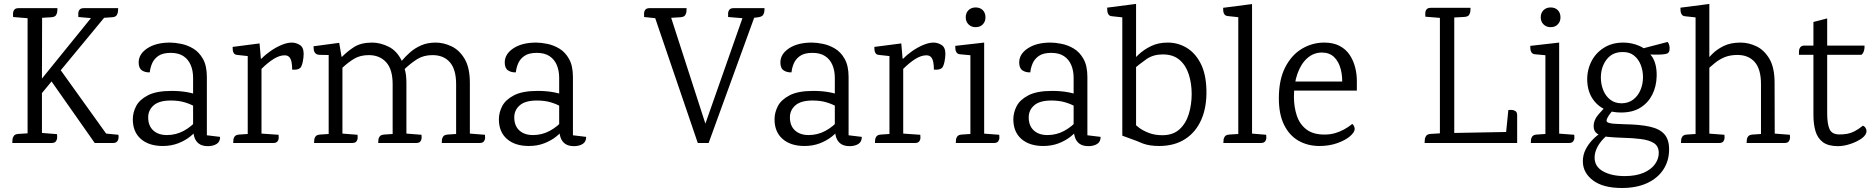

<svg xmlns="http://www.w3.org/2000/svg" viewBox="-20 -718 9405 964"><path d="M400.9 -677.1H573.2Q573.2 -672.1 572.5 -661.6Q571.8 -651.2 566 -641.8Q560.3 -632.4 542 -631.4L502.8 -628.6L285 -365.2L512.9 -47.3L574.3 -41.3Q575.9 -36.1 575.3 -26Q574.7 -15.9 568.4 -8Q562.1 0 546.7 0H455.7L238.8 -309L190.6 -250.7V-50.5L266.3 -44.5Q267.3 -39.5 267.1 -28.6Q266.9 -17.7 260.9 -8.9Q255 0 238.7 0H41.6Q42.6 -5 42.7 -15.4Q42.8 -25.7 49 -35.2Q55.3 -44.7 72.9 -45.7L118.5 -48.5V-626.6L45.7 -632.6Q45.7 -637.6 45.4 -648.5Q45.2 -659.4 51.1 -668.2Q57.1 -677.1 73.4 -677.1H268.3Q268.3 -672.1 267.7 -661.7Q267.1 -651.4 261.4 -642Q255.7 -632.6 237 -631.4L191.4 -628.6L190.6 -323.5L436.7 -627.1L373.3 -632.6Q373.3 -637.6 373 -648.5Q372.7 -659.4 378.6 -668.2Q384.6 -677.1 400.9 -677.1Z M833.9 -504.2Q858 -504.2 889.7 -497.8Q921.3 -491.5 950.7 -473.8Q980.1 -456.1 999.3 -421.7Q1018.6 -387.2 1018.6 -331.1V-38.8L1085.1 -30.8Q1085.1 -5.8 1067.2 5Q1049.2 15.8 1024.3 15.8Q995.3 15.8 978.6 3.4Q962 -9.1 955.7 -30Q949.5 -50.9 949.5 -76.7V-327.2Q949.5 -363.4 937.4 -391.8Q925.3 -420.2 900.6 -436.4Q875.8 -452.6 837.2 -452.6Q796 -452.6 774 -436.6Q751.9 -420.6 742.8 -397.7Q733.7 -374.8 732.1 -354.9Q710.7 -353.3 693.4 -364.1Q676.2 -375 676.2 -404.5Q676.2 -446.7 719.8 -475.5Q763.4 -504.2 833.9 -504.2ZM841.4 -261.6Q886.1 -261.6 923.6 -254.5Q961.2 -247.4 985.3 -235.1L986.5 -158.3Q978.6 -170.1 958.4 -182.5Q938.2 -194.9 907.8 -204.1Q877.4 -213.3 837.7 -213.3Q779.2 -213.3 751.6 -189.2Q724 -165.1 724 -128.8Q724 -86.8 749.2 -63.4Q774.5 -39.9 818.2 -39.9Q863.4 -39.9 902.7 -61.2Q941.9 -82.6 969.6 -115.6L974.6 -74.5Q960.6 -53.1 935 -32.6Q909.3 -12 874.4 1.5Q839.5 15 797.3 15Q727.7 15 687.2 -20.4Q646.8 -55.8 646.8 -119.3Q646.8 -152.4 663.3 -184.8Q679.9 -217.2 722.4 -239.4Q765 -261.6 841.4 -261.6Z M1444.8 -504.2Q1466.2 -504.2 1485.4 -492.2Q1504.6 -480.2 1504.6 -447.8Q1504.6 -428.7 1500 -407.3Q1495.4 -385.9 1488.1 -377.3Q1480.5 -370.9 1470.4 -369.1Q1460.2 -367.3 1446.9 -368.5Q1446.9 -390.3 1443.8 -406.2Q1440.7 -422.1 1432.6 -431.2Q1424.5 -440.3 1408.9 -440.3Q1383.2 -440.3 1353.6 -421.8Q1324.1 -403.3 1292.9 -372.2V-47.3L1378.6 -41.3Q1379.6 -36.3 1379.4 -26.2Q1379.2 -16.2 1373.2 -8.1Q1367.3 0 1351 0H1150.8Q1151.8 -5 1151.9 -14.6Q1152 -24.2 1158.2 -32.8Q1164.5 -41.5 1182.2 -42.5L1223.8 -45.3V-436.5L1170.3 -442.3Q1159.1 -443.5 1154.1 -450.7Q1149.2 -458 1148.6 -467.3Q1148 -476.5 1148 -482.5L1283.2 -500L1289.8 -423.3H1292.8Q1311.8 -443.3 1338.5 -461.8Q1365.1 -480.4 1393.6 -492.3Q1422.1 -504.2 1444.8 -504.2Z M2339.1 -47.3 2414.9 -41.3Q2415.9 -36.3 2415.7 -26.2Q2415.5 -16.2 2409.5 -8.1Q2403.6 0 2387.3 0H2197.8Q2198.8 -5 2199 -14.6Q2199.1 -24.2 2205.3 -32.8Q2211.5 -41.5 2229.2 -42.5L2270.1 -45.3V-295.3Q2270.1 -369.7 2238.7 -405.5Q2207.4 -441.3 2151.7 -441.3Q2106.9 -441.3 2074.9 -421.2Q2042.8 -401.1 2011.9 -371.6Q2016.7 -355.6 2018.6 -338.5Q2020.5 -321.3 2020.5 -301.3V-47.3L2096.2 -41.3Q2097.2 -36.3 2097 -26.2Q2096.8 -16.2 2090.9 -8.1Q2084.9 0 2068.6 0H1878.8Q1879.8 -5 1879.9 -14.6Q1880 -24.2 1886.2 -32.8Q1892.5 -41.5 1910.2 -42.5L1951.4 -45.3V-295.3Q1951.4 -369.7 1918.8 -405.5Q1886.2 -441.3 1831.6 -441.3Q1789.1 -441.3 1758.8 -423.4Q1728.5 -405.5 1699.3 -377.9V-47.3L1775 -41.3Q1776 -36.3 1775.8 -26.2Q1775.6 -16.2 1769.7 -8.1Q1763.7 0 1747.4 0H1556.8Q1557.8 -5 1557.9 -14.6Q1558 -24.2 1564.2 -32.8Q1570.5 -41.5 1588.2 -42.5L1630.2 -45.3V-441.8L1585.7 -442.6Q1569.8 -443.1 1563 -451.2Q1556.2 -459.4 1555.2 -469.5Q1554.2 -479.7 1554.2 -485.7L1683.1 -502.9L1694.8 -433.3H1697.8Q1723.7 -460 1758.2 -482.1Q1792.8 -504.2 1848.5 -504.2Q1888.8 -504.2 1930.8 -483.7Q1972.8 -463.3 1997.2 -412.6Q2015.2 -434.4 2038.8 -455.1Q2062.3 -475.9 2094 -490Q2125.7 -504.2 2167.8 -504.2Q2207.5 -504.2 2247.1 -485.3Q2286.7 -466.4 2312.9 -422.3Q2339.1 -378.3 2339.1 -301.3Z M2671.9 -504.2Q2696 -504.2 2727.7 -497.8Q2759.3 -491.5 2788.7 -473.8Q2818.1 -456.1 2837.3 -421.7Q2856.6 -387.2 2856.6 -331.1V-38.8L2923.1 -30.8Q2923.1 -5.8 2905.2 5Q2887.2 15.8 2862.3 15.8Q2833.3 15.8 2816.6 3.4Q2800 -9.1 2793.7 -30Q2787.5 -50.9 2787.5 -76.7V-327.2Q2787.5 -363.4 2775.4 -391.8Q2763.3 -420.2 2738.6 -436.4Q2713.8 -452.6 2675.2 -452.6Q2634 -452.6 2612 -436.6Q2589.9 -420.6 2580.8 -397.7Q2571.7 -374.8 2570.1 -354.9Q2548.7 -353.3 2531.4 -364.1Q2514.2 -375 2514.2 -404.5Q2514.2 -446.7 2557.8 -475.5Q2601.4 -504.2 2671.9 -504.2ZM2679.4 -261.6Q2724.1 -261.6 2761.6 -254.5Q2799.2 -247.4 2823.3 -235.1L2824.5 -158.3Q2816.6 -170.1 2796.4 -182.5Q2776.2 -194.9 2745.8 -204.1Q2715.4 -213.3 2675.7 -213.3Q2617.2 -213.3 2589.6 -189.2Q2562 -165.1 2562 -128.8Q2562 -86.8 2587.2 -63.4Q2612.5 -39.9 2656.2 -39.9Q2701.4 -39.9 2740.7 -61.2Q2779.9 -82.6 2807.6 -115.6L2812.6 -74.5Q2798.6 -53.1 2773 -32.6Q2747.3 -12 2712.4 1.5Q2677.5 15 2635.3 15Q2565.7 15 2525.2 -20.4Q2484.8 -55.8 2484.8 -119.3Q2484.8 -152.4 2501.3 -184.8Q2517.9 -217.2 2560.4 -239.4Q2603 -261.6 2679.4 -261.6Z M3260.7 -653.1 3341.4 -654.7 3535.1 -55.5 3496.6 -25.9 3715.6 -649.3 3776.2 -655.3 3537.9 0H3483.5ZM3708.5 -626.6 3635.8 -632.6Q3635.8 -637.6 3635.6 -648.5Q3635.4 -659.4 3641.4 -668.2Q3647.3 -677.1 3663.4 -677.1H3818.5Q3818.5 -672.1 3817.8 -662.1Q3817.2 -652.2 3811.5 -643.2Q3805.8 -634.2 3787.1 -631.4L3765.8 -628.6ZM3270.1 -626.6 3213.9 -632.6Q3213.9 -637.6 3213.7 -648.5Q3213.4 -659.4 3219.3 -668.2Q3225.3 -677.1 3241.6 -677.1H3427.3Q3427.3 -672.1 3426.7 -661.7Q3426.1 -651.4 3420.3 -642Q3414.4 -632.6 3396 -631.4L3349.8 -628.6Z M4055.9 -504.2Q4080 -504.2 4111.7 -497.8Q4143.3 -491.5 4172.7 -473.8Q4202.1 -456.1 4221.3 -421.7Q4240.6 -387.2 4240.6 -331.1V-38.8L4307.1 -30.8Q4307.1 -5.8 4289.2 5Q4271.2 15.8 4246.3 15.8Q4217.3 15.8 4200.6 3.4Q4184 -9.1 4177.7 -30Q4171.5 -50.9 4171.5 -76.7V-327.2Q4171.5 -363.4 4159.4 -391.8Q4147.3 -420.2 4122.6 -436.4Q4097.8 -452.6 4059.2 -452.6Q4018 -452.6 3996 -436.6Q3973.9 -420.6 3964.8 -397.7Q3955.7 -374.8 3954.1 -354.9Q3932.7 -353.3 3915.4 -364.1Q3898.2 -375 3898.2 -404.5Q3898.2 -446.7 3941.8 -475.5Q3985.4 -504.2 4055.9 -504.2ZM4063.4 -261.6Q4108.1 -261.6 4145.6 -254.5Q4183.2 -247.4 4207.3 -235.1L4208.5 -158.3Q4200.6 -170.1 4180.4 -182.5Q4160.2 -194.9 4129.8 -204.1Q4099.4 -213.3 4059.7 -213.3Q4001.2 -213.3 3973.6 -189.2Q3946 -165.1 3946 -128.8Q3946 -86.8 3971.2 -63.4Q3996.5 -39.9 4040.2 -39.9Q4085.4 -39.9 4124.7 -61.2Q4163.9 -82.6 4191.6 -115.6L4196.6 -74.5Q4182.6 -53.1 4157 -32.6Q4131.3 -12 4096.4 1.5Q4061.5 15 4019.3 15Q3949.7 15 3909.2 -20.4Q3868.8 -55.8 3868.8 -119.3Q3868.8 -152.4 3885.3 -184.8Q3901.9 -217.2 3944.4 -239.4Q3987 -261.6 4063.4 -261.6Z M4666.8 -504.2Q4688.2 -504.2 4707.4 -492.2Q4726.6 -480.2 4726.6 -447.8Q4726.6 -428.7 4722 -407.3Q4717.4 -385.9 4710.1 -377.3Q4702.5 -370.9 4692.4 -369.1Q4682.2 -367.3 4668.9 -368.5Q4668.9 -390.3 4665.8 -406.2Q4662.7 -422.1 4654.6 -431.2Q4646.5 -440.3 4630.9 -440.3Q4605.2 -440.3 4575.6 -421.8Q4546.1 -403.3 4514.9 -372.2V-47.3L4600.6 -41.3Q4601.6 -36.3 4601.4 -26.2Q4601.2 -16.2 4595.2 -8.1Q4589.3 0 4573 0H4372.8Q4373.8 -5 4373.9 -14.6Q4374 -24.2 4380.2 -32.8Q4386.5 -41.5 4404.2 -42.5L4445.8 -45.3V-436.5L4392.3 -442.3Q4381.1 -443.5 4376.1 -450.7Q4371.2 -458 4370.6 -467.3Q4370 -476.5 4370 -482.5L4505.2 -500L4511.8 -423.3H4514.8Q4533.8 -443.3 4560.5 -461.8Q4587.1 -480.4 4615.6 -492.3Q4644.1 -504.2 4666.8 -504.2Z M4878.4 -581.6Q4856.8 -581.6 4842.8 -595.6Q4828.8 -609.6 4828.8 -631.1Q4828.8 -653.4 4842.8 -667Q4856.8 -680.6 4878.4 -680.6Q4900.9 -680.6 4914.4 -667Q4927.9 -653.4 4927.9 -631.1Q4927.9 -609.6 4914.4 -595.6Q4900.9 -581.6 4878.4 -581.6ZM4921.3 -504.2V0H4852.2V-440.7L4799.8 -445.5Q4787.9 -446.7 4782.7 -454.4Q4777.4 -462.2 4776.8 -472Q4776.2 -481.7 4776.2 -487.7ZM4918.1 -47.3 4997 -41.3Q4998 -36.3 4997.8 -26.2Q4997.6 -16.2 4991.7 -8.1Q4985.7 0 4969.4 0H4778.8Q4779.8 -5 4779.9 -14.6Q4780 -24.2 4786.2 -32.8Q4792.5 -41.5 4810.2 -42.5L4852.2 -45.3Z M5254.9 -504.2Q5279 -504.2 5310.7 -497.8Q5342.3 -491.5 5371.7 -473.8Q5401.1 -456.1 5420.3 -421.7Q5439.6 -387.2 5439.6 -331.1V-38.8L5506.1 -30.8Q5506.1 -5.8 5488.2 5Q5470.2 15.8 5445.3 15.8Q5416.3 15.8 5399.6 3.4Q5383 -9.1 5376.7 -30Q5370.5 -50.9 5370.5 -76.7V-327.2Q5370.5 -363.4 5358.4 -391.8Q5346.3 -420.2 5321.6 -436.4Q5296.8 -452.6 5258.2 -452.6Q5217 -452.6 5195 -436.6Q5172.9 -420.6 5163.8 -397.7Q5154.7 -374.8 5153.1 -354.9Q5131.7 -353.3 5114.4 -364.1Q5097.2 -375 5097.2 -404.5Q5097.2 -446.7 5140.8 -475.5Q5184.4 -504.2 5254.9 -504.2ZM5262.4 -261.6Q5307.1 -261.6 5344.6 -254.5Q5382.2 -247.4 5406.3 -235.1L5407.5 -158.3Q5399.6 -170.1 5379.4 -182.5Q5359.2 -194.9 5328.8 -204.1Q5298.4 -213.3 5258.7 -213.3Q5200.2 -213.3 5172.6 -189.2Q5145 -165.1 5145 -128.8Q5145 -86.8 5170.2 -63.4Q5195.5 -39.9 5239.2 -39.9Q5284.4 -39.9 5323.7 -61.2Q5362.9 -82.6 5390.6 -115.6L5395.6 -74.5Q5381.6 -53.1 5356 -32.6Q5330.3 -12 5295.4 1.5Q5260.5 15 5218.3 15Q5148.7 15 5108.2 -20.4Q5067.8 -55.8 5067.8 -119.3Q5067.8 -152.4 5084.3 -184.8Q5100.9 -217.2 5143.4 -239.4Q5186 -261.6 5262.4 -261.6Z M5843 -504.2Q5893.4 -504.2 5936.6 -478.9Q5979.8 -453.7 6007.7 -400.6Q6035.5 -347.5 6037.3 -264.2Q6039.1 -180.6 6011.8 -117.7Q5984.5 -54.9 5930.6 -19.9Q5876.7 15 5799.6 15Q5752.1 15 5718.3 2.6Q5684.4 -9.8 5649.2 -29L5675.5 -98.2Q5681.3 -90.1 5700.2 -75.9Q5719.1 -61.7 5748.8 -50.4Q5778.6 -39.1 5815.5 -39.1Q5869.6 -39.1 5902 -68.7Q5934.4 -98.3 5948.8 -145.6Q5963.2 -193 5963.2 -245.9Q5963.2 -299.5 5948.6 -344.8Q5934.1 -390 5902.2 -417.4Q5870.4 -444.8 5817.8 -444.8Q5770.9 -444.8 5737.1 -421.7Q5703.4 -398.5 5660 -361.6L5652.1 -397.8Q5671 -420.3 5697.6 -445Q5724.2 -469.7 5760.1 -486.9Q5796 -504.2 5843 -504.2ZM5684 -698.4V-11.5L5614.9 -36.8V-630.9L5562.5 -636.5Q5550.6 -637.7 5545.4 -645.5Q5540.2 -653.3 5539.6 -663.4Q5538.9 -673.6 5538.9 -679.6Z M6266.3 -697.6V0H6197.2V-631.7L6144.8 -637.3Q6132.9 -638.5 6127.7 -645.9Q6122.4 -653.3 6121.8 -663Q6121.2 -672.8 6121.2 -678.8ZM6266.3 -47.3 6337.3 -41.3Q6338.3 -36.3 6338.1 -26.2Q6337.9 -16.2 6331.9 -8.1Q6326 0 6309.7 0H6122.2Q6123.2 -5 6123.3 -14.6Q6123.4 -24.2 6129.7 -32.8Q6135.9 -41.5 6153.6 -42.5L6197.2 -45.3Z M6628.7 -504.2Q6674.8 -504.2 6706.4 -487.3Q6738.1 -470.4 6756.7 -442Q6775.4 -413.6 6784 -379.6Q6792.7 -345.6 6792.5 -311.5V-263.2H6443.4L6442.3 -308.5H6750.8L6717.9 -280.1Q6722.1 -330.3 6711.9 -369.6Q6701.7 -408.9 6678.3 -431.6Q6654.8 -454.2 6616.9 -454.2Q6575.8 -454.2 6544.1 -426.4Q6512.5 -398.6 6494.5 -348.7Q6476.6 -298.9 6476.6 -232.4Q6476.6 -181.4 6490.9 -138Q6505.1 -94.6 6538.9 -68.5Q6572.6 -42.4 6630.1 -42.4Q6658.5 -42.4 6682.3 -49.2Q6706.1 -56.1 6728 -67.9Q6749.9 -79.7 6769.6 -95.8Q6775.2 -91.4 6778.4 -84.2Q6781.7 -77 6781.7 -70.8Q6781.7 -53.9 6757.8 -33.6Q6733.9 -13.3 6693.5 0.9Q6653.2 15 6605 15Q6545.7 15 6499.5 -11.5Q6453.4 -38.1 6427.2 -91Q6400.9 -143.9 6400.9 -224.5Q6400.9 -317.3 6432.5 -379.4Q6464.1 -441.6 6516.2 -472.9Q6568.4 -504.2 6628.7 -504.2Z M7209.5 -649.3 7281.6 -648.7V-4.6H7209.5ZM7596.6 -56.3 7578.4 0H7132.6Q7133.6 -5 7133.7 -15.4Q7133.8 -25.7 7140 -35.2Q7146.3 -44.7 7163.9 -45.7L7209.5 -48.5L7281.6 -50.5ZM7540 -35 7553.1 -165.4Q7558.1 -166.4 7568.9 -166.2Q7579.6 -166 7588.5 -160.4Q7597.4 -154.8 7597.4 -139.1V0H7549.1ZM7164 -678.7H7363.2Q7363.2 -673.7 7362.6 -663.2Q7362 -652.7 7356.2 -643.4Q7350.5 -634 7331.8 -633L7282 -630.2L7209.7 -628.2L7136.4 -634.2Q7136.4 -639.2 7136.1 -650.1Q7135.8 -660.9 7141.7 -669.8Q7147.7 -678.7 7164 -678.7Z M7765.4 -581.6Q7743.8 -581.6 7729.8 -595.6Q7715.8 -609.6 7715.8 -631.1Q7715.8 -653.4 7729.8 -667Q7743.8 -680.6 7765.4 -680.6Q7787.9 -680.6 7801.4 -667Q7814.9 -653.4 7814.9 -631.1Q7814.9 -609.6 7801.4 -595.6Q7787.9 -581.6 7765.4 -581.6ZM7808.3 -504.2V0H7739.2V-440.7L7686.8 -445.5Q7674.9 -446.7 7669.7 -454.4Q7664.4 -462.2 7663.8 -472Q7663.2 -481.7 7663.2 -487.7ZM7805.1 -47.3 7884 -41.3Q7885 -36.3 7884.8 -26.2Q7884.6 -16.2 7878.7 -8.1Q7872.7 0 7856.4 0H7665.8Q7666.8 -5 7666.9 -14.6Q7667 -24.2 7673.2 -32.8Q7679.5 -41.5 7697.2 -42.5L7739.2 -45.3Z M8297.8 -334.2Q8296.4 -284.3 8276.1 -243.4Q8255.8 -202.5 8216.8 -177.8Q8177.7 -153.1 8119.2 -153.1Q8042.3 -153.1 7997.9 -196Q7953.5 -238.9 7949.5 -306.7Q7946.4 -358.3 7967.1 -403.4Q7987.8 -448.5 8030 -476.3Q8072.1 -504.2 8130.7 -504.2Q8172.8 -504.2 8211.6 -487.2Q8250.4 -470.2 8274.9 -433.2Q8299.4 -396.3 8297.8 -334.2ZM8122.7 -199.3Q8157 -200 8180.8 -218.6Q8204.6 -237.1 8216.9 -266.9Q8229.2 -296.8 8229.2 -330.4Q8229.2 -363.1 8217.8 -392.4Q8206.4 -421.7 8183.1 -440Q8159.8 -458.2 8123.7 -456.6Q8073.9 -455.8 8045.8 -418.2Q8017.7 -380.6 8017.7 -328.4Q8017.7 -294.9 8029.6 -265.3Q8041.5 -235.7 8064.8 -217.5Q8088.1 -199.3 8122.7 -199.3ZM8056.8 -197.1 8095.3 -181.6Q8068.6 -155.5 8056.8 -136.9Q8044.9 -118.3 8046.5 -110.3Q8048 -103.3 8061 -100.1Q8074 -96.8 8094 -96.1Q8113.9 -95.4 8136.6 -94.2Q8215.6 -93 8264.6 -81.8Q8313.7 -70.6 8337 -43.7Q8360.3 -16.8 8360.3 31.8Q8360.3 89.1 8331.6 133Q8302.9 176.9 8249.9 201.4Q8196.8 225.9 8123.1 225.9Q8028.6 225.9 7977.9 187.5Q7927.2 149.1 7927.2 91.7Q7927.2 60.1 7941.3 32.1Q7955.5 4.2 7978.3 -18.8Q8001.2 -41.8 8028.5 -57.8Q8055.8 -73.8 8083.2 -80.8L8094.3 -63.2Q8065.1 -53.1 8040.5 -30.9Q8015.9 -8.7 8001 18.8Q7986.2 46.4 7986.2 73.4Q7986.2 118.6 8029 142.4Q8071.9 166.1 8136.9 166.1Q8193.5 166.1 8231.9 149.6Q8270.2 133.1 8289.3 106.3Q8308.4 79.5 8308.4 50.2Q8308.4 16.6 8284.8 1.1Q8261.2 -14.4 8219.7 -19.8Q8178.2 -25.2 8124 -26.4Q8083.2 -27.6 8050.9 -31Q8018.6 -34.4 7999.9 -46.4Q7981.3 -58.4 7981.3 -84.7Q7981.3 -114.4 8004.3 -141.8Q8027.4 -169.2 8056.8 -197.1ZM8208 -469.5 8352.9 -507.5Q8358.9 -500.5 8361.4 -489.4Q8363.9 -478.4 8362.4 -467.3Q8360.9 -456.2 8352.9 -450.2Q8344.9 -446.2 8326 -444.7Q8307.1 -443.2 8285.9 -443.7Q8264.6 -444.2 8248.8 -445.2Q8233 -446.2 8230 -445.2Z M8719.4 -504.2Q8759 -504.2 8798.3 -485.7Q8837.5 -467.2 8863.7 -423.1Q8889.9 -379.1 8889.9 -302.1L8890.7 0H8821.6V-296Q8821.6 -370.7 8790.3 -406.4Q8759 -442.1 8703.3 -442.1Q8667.5 -442.1 8640.7 -431.5Q8613.9 -420.8 8590.3 -401.8Q8566.7 -382.7 8541 -358.2L8534 -401.7Q8552.4 -421.8 8575.6 -445.6Q8598.8 -469.4 8633.7 -486.8Q8668.6 -504.2 8719.4 -504.2ZM8559.1 -47.3 8638 -41.3Q8639 -36.3 8638.8 -26.2Q8638.6 -16.2 8632.7 -8.1Q8626.7 0 8610.4 0H8419.8Q8420.8 -5 8420.9 -14.6Q8421 -24.2 8427.2 -32.8Q8433.5 -41.5 8451.2 -42.5L8493.2 -45.3ZM8562.3 -698.2V0H8493.2V-630.7L8440.8 -636.3Q8428.9 -637.5 8423.7 -645.3Q8418.4 -653.1 8417.8 -663.2Q8417.2 -673.4 8417.2 -679.4ZM8889.9 -47.3 8966.5 -41.3Q8967.5 -36.3 8967.2 -26.2Q8967 -16.2 8961.1 -8.1Q8955.1 0 8938.8 0H8749.4Q8750.4 -5 8750.5 -14.6Q8750.6 -24.2 8756.9 -32.8Q8763.1 -41.5 8780.8 -42.5L8822.4 -45.3Z M9084.9 -607.7 9154 -625.5V-148.5Q9154 -96.3 9165.8 -69.6Q9177.7 -43 9215.5 -43Q9236.7 -43 9253.8 -46Q9271 -48.9 9289.7 -58.1Q9308.3 -67.3 9333.5 -87Q9340.6 -84.7 9346 -77Q9351.3 -69.4 9351.3 -60.3Q9351.3 -40.4 9327.5 -23.2Q9303.6 -6.1 9270.1 4.9Q9236.7 15.8 9208.6 15.8Q9159 15.8 9132.3 -4.3Q9105.7 -24.4 9095.3 -59.4Q9084.9 -94.5 9084.9 -140.3ZM9040.6 -489.2H9341.1Q9342.1 -483.2 9340.9 -474.1Q9339.7 -465 9336.4 -456.7Q9333.1 -448.4 9326.1 -442.9H9012.2Q9012.2 -450.2 9012.5 -461.1Q9012.8 -471.9 9019 -480.6Q9025.2 -489.2 9040.6 -489.2Z"/></svg>

Font: Karma Variable Light
Style: Regular
Weight: 300
Designer: Joana Correia
Foundry: Indian Type Foundry
Version: Version 3.000